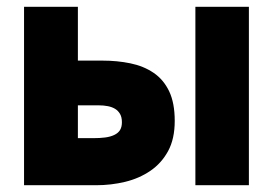

<svg xmlns="http://www.w3.org/2000/svg" viewBox="-20 -547 807 567"><path d="M51 0V-527H210V-368H283Q326 -368 365 -360Q404 -352 433.5 -332Q463 -312 479.5 -277.5Q496 -243 496 -190Q496 -137 476.5 -101Q457 -65 424 -42.5Q391 -20 349.5 -10Q308 0 264 0ZM210 -139H255Q275 -139 290.5 -141Q306 -143 317.5 -148.5Q329 -154 334.5 -163Q340 -172 340 -186Q340 -201 334.5 -210.5Q329 -220 320 -225.5Q311 -231 298.5 -233.5Q286 -236 270 -236H210ZM557 0V-527H715V0Z"/></svg>

Font: Onest ExtraBold
Style: Regular
Weight: 800
Designer: Dmitri Voloshin, Andrey Kudryavtsev
Foundry: Dmitri Voloshin, Andrey Kudryavtsev
Version: Version 1.000;gftools[0.9.33]